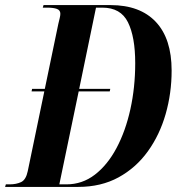

<svg xmlns="http://www.w3.org/2000/svg" viewBox="-54 -734 701 754"><path d="M-34 0 -31 -10H-16Q10 -10 29 -19Q48 -28 55 -62L120 -375H70L72 -385H122L175 -640Q178 -653 180.5 -663Q183 -673 183 -680Q183 -694 169.5 -699Q156 -704 131 -704H114L117 -714H380Q496 -714 558 -648Q620 -582 620 -457Q620 -368 596.5 -286Q573 -204 526.5 -139.5Q480 -75 411.5 -37.5Q343 0 253 0ZM207 -10Q269 -10 318.5 -48Q368 -86 403.5 -152.5Q439 -219 458 -305Q477 -391 477 -486Q477 -589 448.5 -646.5Q420 -704 348 -704H323L257 -385H379L377 -375H255L179 -10Z"/></svg>

Font: Noto Serif Display ExtraCondensed
Style: Bold Italic
Weight: 700
Width: 2
Italic angle: -12°
Designer: Monotype Design Team
Foundry: Monotype Imaging Inc.
Version: Version 2.009